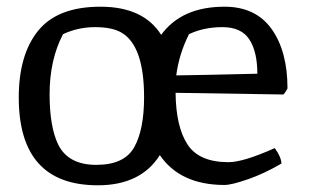

<svg xmlns="http://www.w3.org/2000/svg" viewBox="-20 -540 924 573"><path d="M662 -56Q706 -56 800 -98Q819 -72 820 -52Q769 -22 720 -5Q671 12 650 12Q518 12 457 -77Q400 13 272 13Q36 13 36 -249Q36 -377 94 -448.5Q152 -520 280 -520Q408 -520 461 -436Q522 -520 650 -520Q743 -520 790.5 -453.5Q838 -387 838 -276Q831 -263 826 -258L504 -263Q505 -162 539.5 -109Q574 -56 662 -56ZM410 -250Q410 -404 342 -443Q314 -459 263.5 -459Q213 -459 168 -438Q128 -361 128 -259Q128 -161 154 -108Q184 -48 267.5 -48Q351 -48 380.5 -100.5Q410 -153 410 -250ZM544 -438Q514 -378 506 -315Q585 -316 748 -320Q748 -386 724 -422.5Q700 -459 644 -459Q588 -459 544 -438Z"/></svg>

Font: Inika
Style: Regular
Weight: 400
Designer: Constanza Artigas Preller
Foundry: Constanza Artigas Preller
Version: Version 1.001